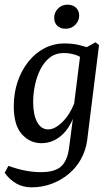

<svg xmlns="http://www.w3.org/2000/svg" viewBox="-23 -609 481 822"><path d="M112 193Q75 193 46.5 176.5Q18 160 -3 131L13 101Q48 114 83 121Q118 128 153 128Q210 128 237 105Q264 82 272 29L292 -123V-146L323 -393L386 -428L401 -416L350 -7Q344 35 324 71.5Q304 108 272 135Q240 162 199 177.5Q158 193 112 193ZM154 4Q105 4 70.5 -34.5Q36 -73 36 -154Q36 -211 52.5 -259.5Q69 -308 98.5 -345Q128 -382 167.5 -402.5Q207 -423 254 -423Q285 -423 312.5 -417Q340 -411 363 -401L343 -349Q323 -367 299 -374.5Q275 -382 249 -382Q216 -382 191.5 -363.5Q167 -345 151 -314Q135 -283 127 -246Q119 -209 119 -172Q119 -118 136 -86.5Q153 -55 183 -55Q212 -55 244 -86.5Q276 -118 296 -169L308 -162Q290 -79 249 -37.5Q208 4 154 4ZM258 -486Q236 -486 222.5 -498.5Q209 -511 209 -533Q209 -555 225 -572Q241 -589 266 -589Q289 -589 302.5 -576Q316 -563 316 -542Q316 -520 299.5 -503Q283 -486 258 -486Z"/></svg>

Font: Yrsa
Style: Italic
Weight: 400
Italic angle: -7.10001°
Designer: Anna Giedrys (Yrsa+Rasa design), David Brezina (Yrsa art-direction, Rasa art-direction, design)
Foundry: Rosetta Type Foundry
Version: Version 2.004